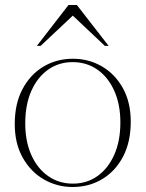

<svg xmlns="http://www.w3.org/2000/svg" viewBox="-20 -738 582 768"><path d="M271.5 -3.5Q327.5 -3.5 370 -33.8Q412.5 -64 437 -119Q461.5 -174 461.5 -248.5Q461.5 -320 437.2 -374.5Q413 -429 370 -459.2Q327 -489.5 270.5 -489.5Q215 -489.5 172.2 -459.2Q129.5 -429 105.2 -374Q81 -319 81 -244.5Q81 -172.5 105.2 -118.2Q129.5 -64 172.5 -33.8Q215.5 -3.5 271.5 -3.5ZM270.5 10Q208 10 155.2 -20.5Q102.5 -51 70.8 -107.5Q39 -164 39 -242Q39 -323 69.8 -381.2Q100.5 -439.5 153.2 -471.2Q206 -503 272 -503Q335 -503 387.5 -472.5Q440 -442 471.5 -385.5Q503 -329 503 -251Q503 -170.5 472.5 -112Q442 -53.5 389.2 -21.8Q336.5 10 270.5 10ZM127.5 -554.5 254 -718H287.5L414.5 -554.5H399.5L259 -687H283.5L142.5 -554.5Z"/></svg>

Font: Newsreader 60pt ExtraLight
Style: Regular
Weight: 250
Designer: Hugues Gentile
Foundry: Production Type
Version: Version 1.003